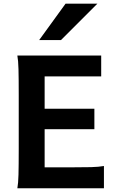

<svg xmlns="http://www.w3.org/2000/svg" viewBox="-20 -1011 632 1031"><path d="M486.8 -427.2V-317.4H219.7V-112.3H345.7Q426.8 -112.3 469.2 -113.5Q511.7 -114.7 538.1 -119.6V0H73.2Q78.1 -26.4 79.3 -73.7Q80.6 -121.1 80.6 -212.4V-500.5Q80.6 -591.8 79.3 -639.2Q78.1 -686.5 73.2 -712.9H523.4V-600.6H219.7V-427.2ZM502.9 -991.2 307.6 -795.9H190.4L332 -991.2Z"/></svg>

Font: Lesson One
Style: Bold
Weight: 700
Designer: But Ko, Victor Gaultney, Annie Olsen, Julie Remington, Don Collingsworth, Eric Hays, Becca Hirsbrunner
Version: Version 1.100